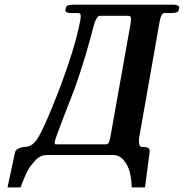

<svg xmlns="http://www.w3.org/2000/svg" viewBox="-20 -666 790 825"><path d="M530.8 -598.1H409.2Q396 -598.1 384.8 -563Q347.7 -418 303.2 -292Q292 -262.2 272.5 -212.2Q252.9 -162.1 251 -157.2Q217.8 -70.3 215.8 -59.1Q215.8 -58.1 215.3 -56.2Q214.8 -54.2 214.8 -53.2Q214.8 -46.4 219.2 -45.9H435.1Q442.9 -45.9 447 -52.5Q451.2 -59.1 455.1 -82L541 -564Q543 -582 543 -585Q543 -598.1 530.8 -598.1ZM127.9 -53.2Q158.7 -82 242.2 -301.8Q304.2 -467.8 325.2 -579.1Q327.1 -591.3 327.1 -596.2Q327.1 -610.4 315.9 -609.9H287.1Q259.3 -609.9 261.2 -623L263.2 -633.8Q265.1 -646 297.9 -646H725.1Q734.9 -646 742.4 -642.6Q750 -639.2 750 -636.2L748 -622.1Q745.1 -609.9 715.8 -609.9H686Q670.9 -609.9 664.1 -563L579.1 -81.1Q577.1 -73.2 577.1 -60.1Q577.1 -35.2 587.9 -35.2Q623 -35.2 623 -19V-12.2L603 139.2H545.9Q544.9 106 538.6 77.4Q532.2 48.8 513.2 24.4Q494.1 0 464.8 0H183.1Q168 0 154.5 6.1Q141.1 12.2 129.2 26.1Q117.2 40 109.6 49.6Q102.1 59.1 92 81.1Q82 103 79.6 110.1Q77.1 117.2 67.9 139.2H12.2L44.9 -12.2Q46.9 -22 61.5 -28.6Q76.2 -35.2 91.8 -35.2Q108.9 -35.2 127.9 -53.2Z"/></svg>

Font: Linux Libertine O
Style: Semibold Italic
Weight: 600
Italic angle: -11.5°
Designer: Philipp H. Poll
Foundry: Philipp H. Poll
Version: Version 5.1.2